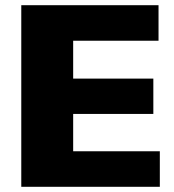

<svg xmlns="http://www.w3.org/2000/svg" viewBox="-20 -720 671 740"><path d="M218 -137H596V0H62V-700H591V-563H218L262 -668V-344L218 -417H571V-281H218L262 -354V-32Z"/></svg>

Font: Pathway Extreme 28pt ExtraBold
Style: Regular
Weight: 800
Designer: Eduardo Rodriguez Tunni
Foundry: Eduardo Rodriguez Tunni
Version: Version 1.001;gftools[0.9.26]